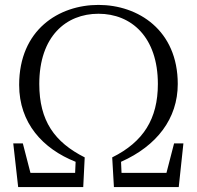

<svg xmlns="http://www.w3.org/2000/svg" viewBox="-20 -762 802 782"><path d="M54 0H319L325 -121C202 -183 140 -270 140 -420C140 -614 249 -706 381 -706C515 -706 623 -611 623 -420C623 -278 564 -184 437 -121L444 0H708L727 -178H689L658 -58H475L473 -103C619 -168 704 -279 704 -420C704 -639 543 -742 381 -742C220 -742 58 -641 58 -416C58 -261 154 -156 288 -103L286 -58H104L73 -178H34Z"/></svg>

Font: Noto Serif HK Light
Style: Regular
Weight: 300
Designer: Ryoko NISHIZUKA 西塚涼子 (kana & ideographs); Frank Grießhammer (Latin, Greek & Cyrillic); Wenlong ZHANG 张文龙 (bopomofo); San
Foundry: Adobe
Version: Version 2.001;hotconv 1.1.0;makeotfexe 2.6.0